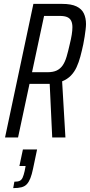

<svg xmlns="http://www.w3.org/2000/svg" viewBox="-20 -708 463 989"><path d="M6 0 152 -688H299Q347 -688 374 -675Q401 -662 412 -638.5Q423 -615 423 -584Q423 -573 421 -556Q419 -539 416 -519.5Q413 -500 409 -480Q402 -447 394 -417Q386 -387 374.5 -362Q363 -337 345 -318.5Q327 -300 300 -289L317 0H249L236 -276Q233 -276 228 -276Q223 -276 218 -276H132L73 0ZM145 -336H224Q254 -336 272.5 -345Q291 -354 303 -371.5Q315 -389 323 -416Q331 -443 339 -479Q346 -507 349.5 -529Q353 -551 353 -568Q353 -587 347 -600Q341 -613 327 -619.5Q313 -626 287 -626H207ZM48 261 54 228Q72 228 81.5 223.5Q91 219 96.5 207Q102 195 107 173L112 147H80L98 62H171L150 162Q144 191 136.5 210Q129 229 118.5 240.5Q108 252 91 256.5Q74 261 48 261Z"/></svg>

Font: Saira ExtraCondensed
Style: Italic
Weight: 400
Width: 2
Italic angle: -12°
Designer: Hector Gatti with collaboration of the Omnibus-Type team
Foundry: Omnibus-Type
Version: Version 1.101